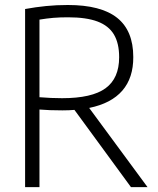

<svg xmlns="http://www.w3.org/2000/svg" viewBox="-20 -768 648 788"><path d="M517.5 0 285.5 -317Q265 -315 236 -315Q181 -315 142 -318.5V0H83V-731Q127 -739 169 -743.2Q211 -747.5 258.5 -747.5Q394.5 -747.5 460.8 -694.8Q527 -642 527 -534Q527.5 -448.5 482 -396Q436.5 -343.5 346 -325L585.5 0ZM469 -533Q469 -590.5 447.5 -626.5Q426 -662.5 380 -679.8Q334 -697 259.5 -697Q226 -697 199.2 -694.8Q172.5 -692.5 142 -687.5V-369Q190 -365 235 -365Q357.5 -365 413.2 -405.8Q469 -446.5 469 -533Z"/></svg>

Font: Encode Sans Semi Condensed Light
Style: Regular
Weight: 300
Width: 4
Designer: Multiple Designers
Foundry: Impallari Type
Version: Version 2.000